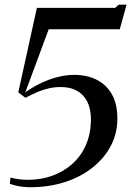

<svg xmlns="http://www.w3.org/2000/svg" viewBox="-20 -776 550 804"><path d="M24 -32.5Q39 -28.5 57.2 -25.8Q75.5 -23 96 -23Q152.5 -23 200 -40.5Q247.5 -58 283 -89.8Q318.5 -121.5 338.5 -165.8Q358.5 -210 360.5 -263.5Q363.5 -335 330.2 -373.2Q297 -411.5 234 -411.5Q208.5 -411.5 185 -406.2Q161.5 -401 137.8 -391Q114 -381 86.5 -366.5L56.5 -389L134.5 -743H462L477 -756.5H510L481.5 -653.5H184L86 -389.5Q115.5 -410.5 149.5 -427Q183.5 -443.5 219.8 -453Q256 -462.5 290.5 -462.5Q343 -462.5 383.8 -442.5Q424.5 -422.5 448 -382Q471.5 -341.5 471.5 -279Q471.5 -217.5 444 -165.2Q416.5 -113 367.2 -74Q318 -35 251.5 -13.5Q185 8 106.5 8Q91 8 75.8 6.2Q60.5 4.5 47 1.2Q33.5 -2 21 -6Z"/></svg>

Font: Merriweather 144pt
Style: Italic
Weight: 400
Italic angle: -7.8°
Version: Version 2.101